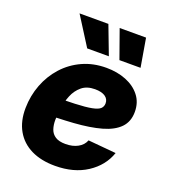

<svg xmlns="http://www.w3.org/2000/svg" viewBox="-141 -870 874 984"><g transform="rotate(20 296.5 -377.5)"><path d="M271.5 11.7Q195.8 11.7 141.1 -15.1Q86.4 -42 57.4 -93Q28.3 -144 29.3 -215.8Q30.3 -283.2 53.5 -343.8Q76.7 -404.3 118.9 -450.9Q161.1 -497.6 219.5 -524.2Q277.8 -550.8 349.1 -550.8Q408.7 -550.8 457 -531.5Q505.4 -512.2 533.9 -475.8Q562.5 -439.5 562.5 -387.7Q562.5 -334.5 530.3 -301.3Q498 -268.1 436.5 -250.7Q375 -233.4 287.1 -227.3Q199.2 -221.2 87.9 -221.2L104.5 -319.8Q199.7 -319.8 259 -322.3Q318.4 -324.7 350.6 -331.1Q382.8 -337.4 394.8 -348.9Q406.7 -360.4 406.7 -377.9Q406.7 -401.4 387 -414.6Q367.2 -427.7 331.5 -427.7Q287.1 -427.7 259.8 -404.8Q232.4 -381.8 218.3 -347.2Q204.1 -312.5 199 -275.9Q193.8 -239.3 193.4 -211.9Q192.9 -183.1 200.7 -160.4Q208.5 -137.7 228.5 -124.8Q248.5 -111.8 284.2 -111.8Q322.8 -111.8 350.8 -127Q378.9 -142.1 389.6 -169.9L542 -156.2Q516.1 -81.1 445.1 -34.7Q374 11.7 271.5 11.7ZM397.5 -610.4 342.3 -765.6H486.3L512.7 -610.4ZM221.7 -610.4 123.5 -765.6H280.8L339.8 -610.4Z"/></g></svg>

Font: Inter 16pt ExtraBold
Style: Italic
Weight: 800
Italic angle: -9.3988°
Version: Version 4.001;git-66647c0bb